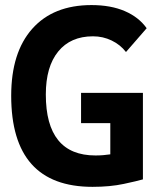

<svg xmlns="http://www.w3.org/2000/svg" viewBox="-20 -723 626 753"><path d="M342.8 9.8Q23.9 9.8 23.9 -347.7Q23.9 -517.1 106.4 -610.1Q189 -703.1 338.9 -703.1Q414.6 -703.1 469.5 -679.4Q524.4 -655.8 555.2 -612.3L474.1 -519Q451.7 -547.9 417.7 -564.2Q383.8 -580.6 344.7 -580.6Q256.8 -580.6 208.3 -521Q159.7 -461.4 159.7 -352.5Q159.7 -113.3 354.5 -113.3Q370.1 -113.3 384.8 -114.5Q399.4 -115.7 412.6 -117.7V-240.2H297.9V-358.9H540.5V-19.5Q519 -13.2 465.3 -1.7Q411.6 9.8 342.8 9.8Z"/></svg>

Font: Cascadia Code PL
Style: Bold
Weight: 700
Monospace: yes
Designer: Aaron Bell
Foundry: Saja Typeworks
Version: Version 2404.023; ttfautohint (v1.8.4)